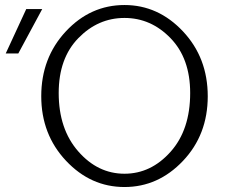

<svg xmlns="http://www.w3.org/2000/svg" viewBox="-20 -731 910 768"><path d="M2.9 -517.1 85 -694.8H148.9L53.2 -517.1ZM145 -346.2Q145 -500 243.4 -605.5Q341.8 -710.9 478 -710.9Q612.8 -710.9 711.9 -605.5Q811 -500 811 -345.9Q811 -191.9 711.9 -87.4Q612.8 17.1 477.8 17.1Q342.8 17.1 243.9 -88.1Q145 -193.4 145 -346.2ZM214.8 -358.9Q214.8 -214.8 293 -125.5Q371.1 -36.1 478 -36.1Q584 -36.1 662.4 -124Q740.7 -211.9 740.7 -358.9Q740.7 -497.1 662.4 -578.1Q584 -659.2 478 -659.2Q372.1 -659.2 293.5 -578.6Q214.8 -498 214.8 -358.9Z"/></svg>

Font: CMU Bright
Style: Roman
Weight: 500
Version: Version 0.7.0